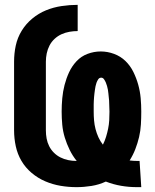

<svg xmlns="http://www.w3.org/2000/svg" viewBox="-20 -763 640 791"><path d="M544 8Q511 8 479 2.5Q447 -3 416 -15Q388 -2 357 3Q326 8 295 8Q262 8 229.5 2.5Q197 -3 166.5 -16Q136 -29 110.5 -50.5Q85 -72 68.5 -100Q52 -128 45 -160.5Q38 -193 38 -226V-509Q38 -543 45 -575.5Q52 -608 69.5 -636.5Q87 -665 113 -686.5Q139 -708 169.5 -720.5Q200 -733 233.5 -738Q267 -743 300 -743V-635Q283 -635 266 -632Q249 -629 233.5 -622Q218 -615 205 -603Q192 -591 184 -575.5Q176 -560 172.5 -543Q169 -526 169 -509V-226Q169 -209 172 -192.5Q175 -176 182.5 -161Q190 -146 202 -134Q214 -122 229 -114.5Q244 -107 260.5 -103.5Q277 -100 294 -100Q295 -100 295.5 -100Q296 -100 296 -100Q279 -121 267 -145.5Q255 -170 247 -196Q239 -222 236.5 -249Q234 -276 234 -303Q234 -330 236.5 -358Q239 -386 246 -413Q253 -440 264.5 -465Q276 -490 295 -510.5Q314 -531 340.5 -541Q367 -551 395 -551Q423 -551 450 -541Q477 -531 497 -511.5Q517 -492 529.5 -466.5Q542 -441 549.5 -414Q557 -387 559.5 -359Q562 -331 562 -303Q562 -277 560.5 -250.5Q559 -224 553 -198.5Q547 -173 537.5 -148.5Q528 -124 514 -102Q522 -101 529.5 -100.5Q537 -100 545 -100Q548 -100 550.5 -100Q553 -100 555 -100L562 8Q557 8 552.5 8Q548 8 544 8ZM404 -167Q412 -183 417 -199.5Q422 -216 425.5 -233Q429 -250 430 -267.5Q431 -285 431 -303Q431 -310 430.5 -317.5Q430 -325 430 -333Q430 -341 429.5 -348.5Q429 -356 428 -363.5Q427 -371 426.5 -378.5Q426 -386 424.5 -393.5Q423 -401 421 -408.5Q419 -416 416 -423Q413 -430 408.5 -436.5Q404 -443 397 -443Q389 -443 384.5 -436Q380 -429 377.5 -422Q375 -415 373.5 -407.5Q372 -400 371 -392.5Q370 -385 369 -377.5Q368 -370 367.5 -362.5Q367 -355 366.5 -347.5Q366 -340 366 -332.5Q366 -325 366 -317.5Q366 -310 366 -303Q366 -285 367.5 -267Q369 -249 373.5 -231.5Q378 -214 385.5 -197.5Q393 -181 404 -167Z"/></svg>

Font: Iosevka SS04 Heavy Extended
Style: Regular
Weight: 900
Width: 7
Monospace: yes
Designer: Belleve Invis
Foundry: Belleve Invis
Version: Version 19.0.0; ttfautohint (v1.8.4)